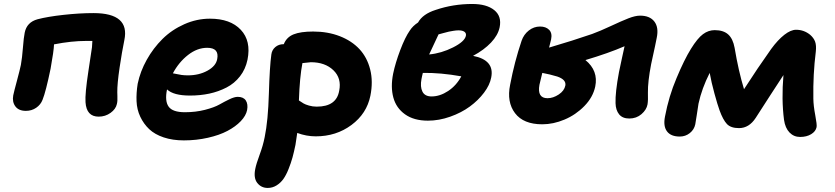

<svg xmlns="http://www.w3.org/2000/svg" viewBox="-20 -614 4160 956"><path d="M471.2 -33.2Q410.6 -33.2 405.8 -105Q402.8 -146 420.2 -260.3Q437.5 -374.5 438 -378.9Q439.9 -401.4 439.9 -410.2H409.2Q335.9 -410.2 249 -393.1Q248 -361.3 231.9 -272Q208 -156.7 191.9 -117.2Q182.6 -92.8 160.2 -77.4Q137.7 -62 108.9 -62Q73.2 -62 56.6 -84.2Q40 -106.4 45.9 -139.2Q49.8 -158.2 64.5 -212.6Q79.1 -267.1 84 -291Q90.3 -326.2 94.2 -377.2Q98.1 -428.2 103 -451.2Q113.3 -503.4 167 -518.1Q216.8 -531.2 296.4 -540Q376 -548.8 445.8 -548.8Q536.6 -548.8 575 -515.1Q613.3 -481.4 599.1 -414.1Q587.4 -357.4 575.4 -276.9Q563.5 -196.3 564 -154.8Q564 -150.9 564.5 -136.2Q564.9 -121.6 564.5 -113Q564 -104.5 562 -96.2Q556.6 -70.8 530.5 -52Q504.4 -33.2 471.2 -33.2Z M895.5 85Q839.4 85 794.9 70.1Q750.5 55.2 722.9 29.1Q695.3 2.9 678.5 -32.7Q661.6 -68.4 659.9 -109.9Q658.2 -151.4 665.5 -196.8Q678.2 -258.3 710.7 -316.4Q743.2 -374.5 789.3 -420.2Q835.4 -465.8 897.5 -493.4Q959.5 -521 1025.4 -521Q1127 -521 1179 -465.6Q1231 -410.2 1212.4 -316.9Q1202.6 -269.5 1175 -234.1Q1147.5 -198.7 1107.7 -178.2Q1067.9 -157.7 1022.5 -147.9Q977.1 -138.2 925.8 -138.2Q843.8 -138.2 811.5 -168.9V-168Q799.8 -110.4 819.8 -82.8Q839.8 -55.2 900.4 -55.2Q954.1 -55.2 1000.5 -67.1Q1046.9 -79.1 1072.3 -93.5Q1097.7 -107.9 1122.6 -119.9Q1147.5 -131.8 1163.6 -131.8Q1191.9 -131.8 1203.9 -113.8Q1215.8 -95.7 1210.4 -65.9Q1204.6 -37.6 1178.7 -10.5Q1152.8 16.6 1112.5 37.8Q1072.3 59.1 1015.1 72Q958 85 895.5 85ZM1011.7 -376Q961.9 -376 916.3 -340.3Q870.6 -304.7 840.8 -249Q846.2 -248.5 858.2 -245.6Q870.1 -242.7 884.5 -240.7Q898.9 -238.8 915.5 -238.8Q970.7 -238.8 1012.9 -262Q1055.2 -285.2 1061.5 -319.8Q1072.3 -376 1011.7 -376Z M1552.2 64.9Q1505.4 64.9 1460 47.9Q1457 66.9 1451.2 106.9Q1443.8 143.1 1436.3 170.4Q1428.7 197.8 1416.7 227.8Q1404.8 257.8 1391.1 277.1Q1377.4 296.4 1357.2 309.1Q1336.9 321.8 1313 321.8Q1280.8 321.8 1261.2 297.1Q1241.7 272.5 1251 227.1Q1255.9 201.7 1272.7 156.5Q1289.6 111.3 1297.9 68.8Q1314.9 -13.2 1318.8 -148.2Q1322.8 -283.2 1331.1 -342.8Q1334 -365.2 1350.8 -379.6Q1367.7 -394 1392.1 -394H1393.1Q1406.7 -428.7 1441.7 -442.9Q1476.6 -457 1539.1 -457Q1612.3 -457 1671.9 -433.8Q1731.4 -410.6 1769.8 -369.4Q1808.1 -328.1 1823.2 -268.1Q1838.4 -208 1824.2 -137.2Q1806.2 -48.3 1730 8.3Q1653.8 64.9 1552.2 64.9ZM1527.8 -304.2Q1522 -304.2 1485.8 -299.8Q1472.2 -230 1468.3 -113.8Q1482.9 -104 1491.5 -98.9Q1500 -93.8 1518.3 -88.4Q1536.6 -83 1557.1 -83Q1655.3 -83 1668.9 -162.1Q1681.6 -224.1 1640.1 -264.2Q1598.6 -304.2 1527.8 -304.2Z M2110.8 -13.2Q2041 -13.2 1996.8 -44.7Q1952.6 -76.2 1938.5 -128.4Q1924.3 -180.7 1937.5 -247.1Q1948.7 -300.8 1972.9 -364.7Q1997.1 -428.7 2020.5 -461.9Q2035.2 -484.9 2061.5 -502Q2085 -544.4 2149.9 -564.9Q2236.3 -594.2 2331.5 -594.2Q2402.8 -594.2 2440.9 -563.7Q2479 -533.2 2467.8 -478Q2459.5 -438.5 2424.8 -401.9Q2390.1 -365.2 2335.4 -335.9Q2443.4 -314.9 2425.8 -228Q2418.9 -190.9 2390.1 -152.6Q2361.3 -114.3 2319.3 -83.5Q2277.3 -52.7 2221.7 -33Q2166 -13.2 2110.8 -13.2ZM2262.7 -462.9Q2251.5 -462.9 2236.8 -460.4Q2222.2 -458 2215.1 -456.5Q2208 -455.1 2187 -449.2Q2166 -443.4 2163.6 -442.9Q2119.1 -349.1 2116.7 -342.8Q2177.7 -348.6 2235.8 -377.9Q2293.9 -407.2 2299.8 -436Q2302.2 -448.7 2292.5 -455.8Q2282.7 -462.9 2262.7 -462.9ZM2078.6 -220.2Q2071.3 -182.1 2083.3 -158Q2095.2 -133.8 2128.9 -133.8Q2170.4 -133.8 2211.4 -160.9Q2252.4 -188 2276.9 -233.9Q2173.3 -252.4 2085.4 -251Q2084.5 -247.1 2082 -236.8Q2079.6 -226.6 2078.6 -220.2Z M2680.2 4.9Q2586.4 4.9 2544.4 -50.5Q2502.4 -106 2520 -191.9Q2541.5 -305.7 2577.1 -411.1Q2587.9 -442.4 2613 -462.2Q2638.2 -481.9 2668.9 -481.9Q2697.8 -481.9 2714.1 -465.6Q2730.5 -449.2 2724.1 -418Q2723.1 -413.1 2719.5 -399.2Q2715.8 -385.3 2713.9 -377Q2835 -412.6 2928.2 -444.8Q2968.3 -459.5 3021.5 -484.4Q3074.7 -509.3 3108.9 -522.7Q3143.1 -536.1 3167 -536.1Q3215.8 -536.1 3238.3 -506.6Q3260.7 -477.1 3250 -425.8Q3247.1 -408.2 3222.2 -294.9Q3205.1 -206.1 3206.1 -152.8Q3207.5 -114.7 3204.1 -94.2Q3199.2 -67.4 3174.1 -45.7Q3148.9 -23.9 3113.3 -23.9Q3079.6 -23.9 3062.7 -44.7Q3045.9 -65.4 3044.9 -100.1Q3043 -152.8 3062 -254.9Q3066.9 -280.3 3077.1 -325.9Q3087.4 -371.6 3089.8 -383.8Q3011.2 -349.6 2895 -314.9Q2960 -261.7 2943.8 -183.1Q2932.6 -129.9 2889.6 -85.9Q2846.7 -42 2790.8 -18.6Q2734.9 4.9 2680.2 4.9ZM2666 -191.9Q2653.8 -125 2706.1 -125Q2733.9 -125 2761.7 -143.3Q2789.6 -161.6 2794.9 -188Q2800.3 -217.3 2754.9 -232.9Q2717.8 -244.1 2680.2 -251Q2675.8 -233.4 2666 -191.9Z M3364.7 65.9Q3320.3 65.9 3301 40Q3281.7 14.2 3291 -33.2Q3310.1 -134.8 3348.6 -225.1Q3387.2 -317.4 3420.2 -370.6Q3453.1 -423.8 3480.2 -443.8Q3507.3 -463.9 3538.6 -463.9Q3582 -463.9 3605.7 -442.6Q3629.4 -421.4 3637.7 -376Q3657.2 -259.8 3684.6 -169.9Q3752.4 -275.4 3819.8 -370.1Q3853 -415.5 3885.3 -440.7Q3917.5 -465.8 3943.8 -465.8Q3982.9 -465.8 4013.7 -440.9Q4031.7 -425.3 4038.6 -406.5Q4045.4 -387.7 4042 -356.9Q4027.8 -243.7 4029.8 -123Q4030.3 -87.4 4039.3 -40.3Q4048.3 6.8 4045.9 19Q4041.5 40.5 4018.8 54.2Q3996.1 67.9 3963.9 67.9Q3932.6 67.9 3911.1 45.7Q3889.6 23.4 3883.8 -17.1Q3870.6 -118.2 3880.9 -240.2Q3866.2 -217.8 3815.2 -139.4Q3764.2 -61 3742.7 -26.9Q3709.5 23.9 3659.7 23.9Q3618.7 23.9 3599.4 3.4Q3580.1 -17.1 3563 -64Q3552.7 -92.3 3537.4 -148.2Q3522 -204.1 3513.7 -251Q3474.6 -174.3 3458 -98.1Q3454.1 -74.2 3449 -39.3Q3443.8 -4.4 3441.9 4.9Q3436.5 31.2 3414.8 48.6Q3393.1 65.9 3364.7 65.9Z"/></svg>

Font: Shantell Sans Irregular Bouncy
Style: Bold Italic
Weight: 700
Italic angle: -11.31°
Designer: Stephen Nixon, Anya Danilova, Shantell Martin
Foundry: Arrow Type
Version: Version 1.006;[9816181b4]